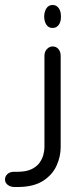

<svg xmlns="http://www.w3.org/2000/svg" viewBox="-115 -574 318 769"><path d="M96 -462Q80 -462 71.5 -474Q63 -486 62 -505V-510Q63 -529 71.5 -541.5Q80 -554 96 -554Q111 -554 120 -541.5Q129 -529 129 -510V-505Q129 -486 120 -474Q111 -462 96 -462ZM-40 175H-57Q-73 175 -84 166.5Q-95 158 -95 145Q-95 132 -85 123Q-75 114 -59 114H-45Q-10 114 11.5 103.5Q33 93 44 77Q55 61 59 44.5Q63 28 63 16V-350Q63 -367 73 -377.5Q83 -388 96 -388Q110 -388 119 -377.5Q128 -367 128 -350V16Q128 53 111.5 89.5Q95 126 58 150Q21 174 -40 175Z"/></svg>

Font: Beiruti
Style: Regular
Weight: 400
Designer: Arlette Boutros
Foundry: Boutros
Version: Version 1.41